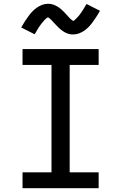

<svg xmlns="http://www.w3.org/2000/svg" viewBox="-20 -994 640 1014"><path d="M99 0V-84H252V-651H99V-735H501V-651H348V-84H501V0ZM366 -812Q361 -812 355.5 -812.5Q350 -813 345 -814.5Q340 -816 335.5 -817.5Q331 -819 326 -821.5Q321 -824 317 -826.5Q313 -829 309 -832Q305 -835 300.5 -838.5Q296 -842 292 -845.5Q288 -849 284.5 -853Q281 -857 277.5 -860.5Q274 -864 270.5 -867.5Q267 -871 263 -875.5Q259 -880 255.5 -884Q252 -888 248.5 -891Q245 -894 240.5 -898Q236 -902 234 -902Q230 -902 227 -899Q224 -896 219.5 -892.5Q215 -889 213 -886Q211 -883 208.5 -880.5Q206 -878 203.5 -875Q201 -872 198.5 -868.5Q196 -865 193.5 -861.5Q191 -858 188 -854Q185 -850 182 -845Q179 -840 176 -835Q173 -830 170 -824.5Q167 -819 163 -813L92 -849Q102 -867 112 -882Q122 -897 131 -909.5Q140 -922 150 -932.5Q160 -943 173 -952.5Q186 -962 201.5 -968Q217 -974 234 -974Q239 -974 244.5 -973.5Q250 -973 255 -971.5Q260 -970 264.5 -968.5Q269 -967 274 -964.5Q279 -962 283 -959.5Q287 -957 291 -954.5Q295 -952 299.5 -948Q304 -944 308 -940.5Q312 -937 315.5 -933.5Q319 -930 322.5 -926Q326 -922 329.5 -918.5Q333 -915 337 -910.5Q341 -906 344.5 -902Q348 -898 351.5 -895Q355 -892 359.5 -888Q364 -884 366 -884Q370 -884 373 -887Q376 -890 380.5 -894Q385 -898 387 -900.5Q389 -903 391.5 -905.5Q394 -908 396.5 -911Q399 -914 401.5 -917.5Q404 -921 406.5 -924.5Q409 -928 412 -932.5Q415 -937 418 -941.5Q421 -946 424 -951Q427 -956 430 -961.5Q433 -967 437 -973L508 -937Q498 -919 488 -904Q478 -889 469 -876.5Q460 -864 450 -853.5Q440 -843 427 -833.5Q414 -824 398.5 -818Q383 -812 366 -812Z"/></svg>

Font: Iosevka Fixed Medium Extended
Style: Regular
Weight: 500
Width: 7
Monospace: yes
Designer: Belleve Invis
Foundry: Belleve Invis
Version: Version 24.1.1; ttfautohint (v1.8.4)